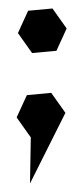

<svg xmlns="http://www.w3.org/2000/svg" viewBox="-20 -618 195 450"><path d="M43 -395 100.1 -400.4 133.3 -353.5 50.3 -188 52.2 -295.9 19 -342.8ZM45.9 -592.8 103 -598.1 136.2 -551.3 112.3 -499 55.2 -493.7 22 -540.5Z"/></svg>

Font: Urdu Khush Khati
Style: Regular
Weight: 400
Version: Version 001.500